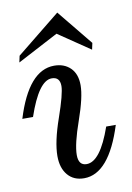

<svg xmlns="http://www.w3.org/2000/svg" viewBox="-89 -783 584 848"><g transform="rotate(-10 202.5 -358.5)"><path d="M219.2 12.7Q172.4 12.7 145.8 -18.8Q119.1 -50.3 119.1 -104Q119.1 -167.5 154.8 -269.5Q190.4 -371.6 190.4 -406.2Q190.4 -446.8 153.8 -446.8Q95.2 -446.8 43 -293H-4.9Q58.6 -500 173.8 -500Q218.8 -500 246.6 -472.7Q274.4 -445.3 274.4 -395Q274.4 -341.8 239.3 -242.2Q204.1 -142.6 204.1 -93.8Q204.1 -46.9 240.7 -46.9Q302.2 -46.9 354 -195.3H397Q331.5 12.7 219.2 12.7ZM351.6 -540.5 209 -637.2 25.4 -540.5 31.7 -569.8 228.5 -728.5 357.9 -569.8Z"/></g></svg>

Font: Munson
Style: Italic
Weight: 400
Italic angle: -12°
Designer: Paul James MIller
Foundry: High-Logic / Made with FontCreator
Version: Version 2.10;May 5, 2019;FontCreator 11.5.0.2430 64-bit